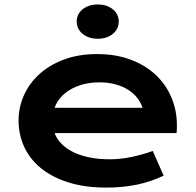

<svg xmlns="http://www.w3.org/2000/svg" viewBox="-20 -828 875 858"><path d="M63 -290Q63 -348.6 86.9 -402.1Q110.8 -455.6 155.8 -496.6Q200.7 -537.6 265.9 -562Q331.1 -586.4 414.1 -586.4Q496.6 -586.4 562.7 -561.8Q628.9 -537.1 675 -494.1Q721.2 -451.2 745.8 -393.1Q770.5 -335 770.5 -268.6Q770.5 -260.3 770.3 -250.7Q770 -241.2 769 -233.4H224.1Q233.4 -207.5 254.2 -186Q274.9 -164.6 306.2 -148.9Q337.4 -133.3 378.4 -124.8Q419.4 -116.2 469.2 -116.2Q519 -116.2 568.4 -126.7Q617.7 -137.2 662.6 -153.3L711.4 -43Q683.1 -29.8 654.1 -19.8Q625 -9.8 593.5 -3.2Q562 3.4 527.6 6.8Q493.2 10.3 455.1 10.3Q357.9 10.3 284.7 -13.2Q211.4 -36.6 162.1 -77.1Q112.8 -117.7 87.9 -172.4Q63 -227.1 63 -290ZM617.2 -346.2Q609.4 -370.1 593 -390.9Q576.7 -411.6 552.2 -427Q527.8 -442.4 495.6 -451.2Q463.4 -460 424.8 -460Q383.8 -460 350.1 -450.7Q316.4 -441.4 291 -425.8Q265.6 -410.2 248.8 -389.6Q231.9 -369.1 224.1 -346.2ZM416.5 -654.8Q395 -654.8 377.7 -660.9Q360.4 -667 348.1 -677.5Q335.9 -688 329.3 -701.9Q322.8 -715.8 322.8 -731.4Q322.8 -747.6 329.3 -761.5Q335.9 -775.4 348.1 -785.6Q360.4 -795.9 377.7 -802Q395 -808.1 416.5 -808.1Q438.5 -808.1 455.8 -802Q473.1 -795.9 485.4 -785.6Q497.6 -775.4 504.2 -761.5Q510.7 -747.6 510.7 -731.4Q510.7 -715.8 504.2 -701.9Q497.6 -688 485.4 -677.5Q473.1 -667 455.8 -660.9Q438.5 -654.8 416.5 -654.8Z"/></svg>

Font: Krona One
Style: Regular
Weight: 400
Version: Version 1.003